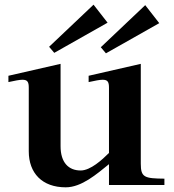

<svg xmlns="http://www.w3.org/2000/svg" viewBox="-20 -791 743 821"><path d="M16 -440C44 -446 63 -450 76 -450C98 -450 103 -440 103 -416V-144C103 -51 160 10 261 10C329 10 394 -47 446 -89V0H683V-27C598 -28 582 -32 582 -91V-518L359 -467V-440C387 -446 406 -450 419 -450C441 -450 446 -440 446 -416V-137C417 -108 367 -62 325 -62C273 -62 239 -96 239 -166V-518L16 -467ZM190 -591 380 -771 440 -694 212 -565ZM411 -589 601 -769 661 -692 433 -563Z"/></svg>

Font: Ortica Linear
Style: Bold
Weight: 700
Designer: Benedetta Bovani
Foundry: Collletttivo
Version: Version 2.000;Glyphs 3.1.2 (3151)